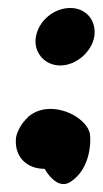

<svg xmlns="http://www.w3.org/2000/svg" viewBox="-20 -426 257 481"><path d="M20 -79C16 -35 45 -3 92 -3C92 -3 121 52 156 30C209 -4 208 -76 205 -92C195 -136 105 -180 50 -133V-132C34 -118 23 -97 20 -81ZM70 -334C63 -297 90 -262 131 -262C171 -262 209 -296 216 -333C223 -374 196 -406 156 -406C116 -406 77 -375 70 -334Z"/></svg>

Font: Snowfall
Style: BlkObl
Weight: 900
Designer: Jasper
Foundry: Cannot Into Space Fonts
Version: Version 0.9